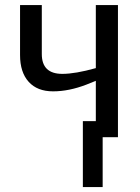

<svg xmlns="http://www.w3.org/2000/svg" viewBox="-20 -548 561 767"><path d="M60.1 -527.8H147V-332Q147 -252.9 229 -252.9Q280.8 -252.9 362.8 -275.9V-527.8H451.2V0H390.1V199.2H311V-64H362.8V-225.1L325.2 -210Q255.4 -183.1 191.9 -183.1Q128.9 -183.1 94.5 -221.2Q60.1 -259.3 60.1 -328.1Z"/></svg>

Font: Libra Sans Modern
Style: Regular
Weight: 400
Foundry: Stefan Peev, Context Ltd
Version: Version 1.000